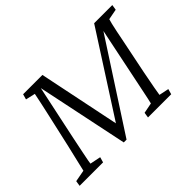

<svg xmlns="http://www.w3.org/2000/svg" viewBox="-110 -810 1051 1051"><g transform="rotate(-45 415.0 -285.0)"><path d="M139.6 -573.2H289.1L388.7 -89.8H378.9L689.5 -573.2H830.1L825.2 -542L763.7 -530.3Q761.7 -525.4 756.3 -502.9Q751 -480.5 745.1 -452.1Q739.3 -423.8 734.4 -398.4L692.4 -192.4Q679.7 -127.9 673.3 -92.3Q667 -56.6 665 -43L721.7 -31.2L712.9 0H533.2L538.1 -31.2L598.6 -43Q600.6 -50.8 605.5 -72.8Q610.4 -94.7 616.2 -124Q622.1 -153.3 627.9 -180.7L703.1 -544.9H719.7L364.3 2.9H342.8L228.5 -544.9H235.4L165 -212.9Q152.3 -151.4 145 -115.7Q137.7 -80.1 134.8 -64Q131.8 -47.9 131.8 -43.9L194.3 -31.2L185.5 0H3.9L8.8 -31.2L77.1 -43.9Q79.1 -54.7 87.9 -90.3Q96.7 -126 113.3 -198.2L158.2 -397.5Q164.1 -425.8 172.9 -463.9Q181.6 -502 186.5 -529.3L130.9 -542Z"/></g></svg>

Font: Crimson Pro ExtraLight
Style: Italic
Weight: 250
Italic angle: -12°
Designer: Jacques Le Bailly
Foundry: Baron von Fonthausen
Version: Version 1.003